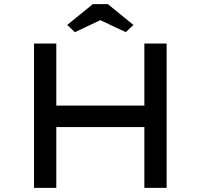

<svg xmlns="http://www.w3.org/2000/svg" viewBox="-20 -911 973 931"><path d="M680 0V-700H788V0ZM145 0V-700H253V0ZM192 -295 193 -399H728V-295ZM343 -755 306 -790 430 -891H503L627 -790L590 -755L452 -820H481Z"/></svg>

Font: Lexend Giga
Style: Regular
Weight: 400
Designer: Bonnie Shaver-Troup, Thomas Jockin
Foundry: Lexend
Version: Version 1.007